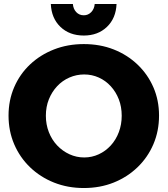

<svg xmlns="http://www.w3.org/2000/svg" viewBox="-20 -934 844 967"><path d="M402 -712Q484 -712 552.5 -685Q621 -658 672.5 -609Q724 -560 752.5 -494.5Q781 -429 781 -352Q781 -274 752.5 -207.5Q724 -141 672.5 -91.5Q621 -42 552.5 -14.5Q484 13 402 13Q321 13 252 -14.5Q183 -42 131.5 -91.5Q80 -141 51.5 -207.5Q23 -274 23 -352Q23 -429 51.5 -495Q80 -561 131.5 -609.5Q183 -658 252 -685Q321 -712 402 -712ZM404 -559Q365 -559 329.5 -543.5Q294 -528 267.5 -499.5Q241 -471 226 -433.5Q211 -396 211 -351Q211 -307 226 -268.5Q241 -230 268 -201.5Q295 -173 330 -157Q365 -141 404 -141Q443 -141 477.5 -157Q512 -173 538 -201.5Q564 -230 578.5 -268.5Q593 -307 593 -351Q593 -396 578.5 -433.5Q564 -471 538 -499.5Q512 -528 477.5 -543.5Q443 -559 404 -559ZM347 -914Q349 -889 364 -873Q379 -857 402 -857Q424 -857 439.5 -873Q455 -889 457 -914H567Q564 -842 518.5 -798.5Q473 -755 402 -755Q330 -755 284.5 -798.5Q239 -842 236 -914Z"/></svg>

Font: Alexandria
Style: Bold
Weight: 700
Designer: Mohamed Gaber
Foundry: Kief Type Foundry
Version: Version 5.100